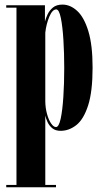

<svg xmlns="http://www.w3.org/2000/svg" viewBox="-20 -546 434 816"><path d="M6.5 250V240H50V-513.5H6.5V-523.5H171V-454.5Q174.5 -468 182.2 -484.8Q190 -501.5 205 -514Q220 -526.5 245.5 -526.5Q279 -526.5 308.2 -499.5Q337.5 -472.5 355.5 -413.5Q373.5 -354.5 373.5 -259Q373.5 -156.5 354.5 -97.8Q335.5 -39 304.5 -14.5Q273.5 10 237.5 10Q215.5 10 202.2 -1Q189 -12 182 -27.2Q175 -42.5 172.5 -55V240H218V250ZM218 -6Q230 -6 237.8 -41.2Q245.5 -76.5 249.2 -133.8Q253 -191 253 -257.5Q253 -319.5 249.5 -376.5Q246 -433.5 238.5 -469.8Q231 -506 219 -506Q202.5 -506 189.5 -474.8Q176.5 -443.5 172.5 -407V-114.5Q173 -86.5 179.8 -61.8Q186.5 -37 197 -21.5Q207.5 -6 218 -6Z"/></svg>

Font: Imbue 100pt
Style: Bold
Weight: 700
Designer: Tyler Finck
Foundry: Etcetera Type Company
Version: Version 1.102; ttfautohint (v1.8.3)